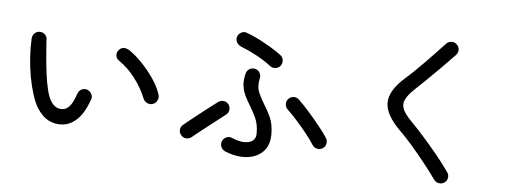

<svg xmlns="http://www.w3.org/2000/svg" viewBox="-53 -947 3107 1159"><g transform="rotate(5 1500.0 -367.5)"><path d="M347 -94Q300 -89 259.5 -109.5Q219 -130 187 -181Q169 -211 154 -258Q139 -305 128.5 -362Q118 -419 114 -479Q110 -539 113 -596Q115 -615 128.5 -627.5Q142 -640 161 -639Q180 -638 192.5 -624Q205 -610 203 -591Q203 -591 205 -561.5Q207 -532 211 -486Q215 -440 221.5 -389Q228 -338 238.5 -295Q249 -252 263 -229Q291 -183 335 -186Q361 -188 380.5 -212Q400 -236 417 -287Q423 -305 439.5 -313.5Q456 -322 474 -316Q491 -310 500 -293Q509 -276 503 -259Q473 -176 433 -137.5Q393 -99 347 -94ZM876 -265Q858 -259 841 -267.5Q824 -276 817 -294Q792 -356 748 -413.5Q704 -471 649 -508Q633 -519 631.5 -538.5Q630 -558 643 -571Q657 -587 674.5 -586Q692 -585 709 -574Q744 -550 783 -510Q822 -470 855.5 -422Q889 -374 905 -325Q911 -307 903 -289.5Q895 -272 876 -265Z M1335 -18Q1318 -26 1311 -43Q1304 -60 1311 -77Q1318 -94 1335.5 -102Q1353 -110 1370 -102Q1431 -76 1473.5 -86.5Q1516 -97 1516 -143Q1516 -198 1498 -236Q1480 -274 1460 -307Q1444 -333 1430.5 -360Q1417 -387 1412 -419.5Q1407 -452 1418 -496Q1423 -515 1438.5 -524.5Q1454 -534 1472 -530Q1491 -526 1500.5 -509.5Q1510 -493 1506 -475Q1495 -424 1510 -389.5Q1525 -355 1546 -321Q1567 -288 1586 -247Q1605 -206 1605 -143Q1605 -90 1581.5 -56Q1558 -22 1519 -6.5Q1480 9 1432 6Q1384 3 1335 -18ZM1921 -88Q1905 -78 1886.5 -82.5Q1868 -87 1858 -103Q1841 -130 1812.5 -166Q1784 -202 1751.5 -238.5Q1719 -275 1690 -302Q1677 -315 1676 -334Q1675 -353 1688 -366Q1701 -380 1720 -380.5Q1739 -381 1752 -368Q1782 -340 1817 -300Q1852 -260 1884 -220.5Q1916 -181 1935 -151Q1945 -135 1941 -116.5Q1937 -98 1921 -88ZM1127 -86Q1113 -74 1094.5 -75.5Q1076 -77 1064 -91Q1051 -105 1052.5 -124Q1054 -143 1069 -155Q1087 -170 1115 -192.5Q1143 -215 1174 -239Q1205 -263 1230.5 -282.5Q1256 -302 1268 -311Q1283 -322 1301.5 -319.5Q1320 -317 1331 -302Q1342 -287 1339.5 -268.5Q1337 -250 1322 -239Q1298 -220 1261.5 -192Q1225 -164 1189 -135.5Q1153 -107 1127 -86ZM1562 -554Q1521 -586 1470 -613Q1419 -640 1377 -656Q1360 -663 1351 -679Q1342 -695 1347 -713Q1353 -730 1369.5 -739.5Q1386 -749 1404 -742Q1439 -730 1478 -710Q1517 -690 1554 -668Q1591 -646 1617 -626Q1632 -615 1634 -596Q1636 -577 1625 -562Q1614 -548 1595 -545.5Q1576 -543 1562 -554Z M2671 54Q2656 64 2637.5 61Q2619 58 2608 43Q2574 -5 2533 -56.5Q2492 -108 2451 -155Q2410 -202 2375 -236Q2286 -324 2287 -397.5Q2288 -471 2380 -552Q2402 -571 2431.5 -599.5Q2461 -628 2492.5 -660Q2524 -692 2554 -724Q2584 -756 2608 -781Q2621 -795 2640 -795.5Q2659 -796 2672 -783Q2686 -770 2686.5 -751.5Q2687 -733 2674 -719Q2639 -682 2595.5 -638.5Q2552 -595 2511 -555Q2470 -515 2440 -487Q2402 -451 2389 -422Q2376 -393 2388.5 -364.5Q2401 -336 2437 -299Q2472 -264 2516.5 -214Q2561 -164 2605 -110.5Q2649 -57 2682 -9Q2693 6 2690 24.5Q2687 43 2671 54Z"/></g></svg>

Font: Zen Maru Gothic Medium
Style: Regular
Weight: 500
Designer: Yoshimichi Ohira
Foundry: Positype
Version: Version 1.001